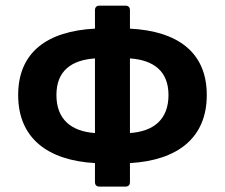

<svg xmlns="http://www.w3.org/2000/svg" viewBox="-20 -655 804 686"><path d="M718.8 -315.4C718.8 -468.8 614.3 -543.9 444.3 -552.7V-619.1C444.3 -628.9 438.5 -634.8 428.7 -634.8H335C325.2 -634.8 319.3 -628.9 319.3 -619.1V-552.7C149.4 -543.9 44.9 -468.8 44.9 -315.4C44.9 -162.1 149.4 -82 319.3 -72.3V-3.9C319.3 5.9 325.2 11.7 335 11.7H428.7C438.5 11.7 444.3 5.9 444.3 -3.9V-72.3C614.3 -82 718.8 -162.1 718.8 -315.4ZM181.6 -315.4C181.6 -401.4 234.4 -440.4 319.3 -446.3V-179.7C234.4 -185.5 181.6 -228.5 181.6 -315.4ZM444.3 -179.7V-446.3C529.3 -440.4 582 -400.4 582 -315.4C582 -228.5 529.3 -185.5 444.3 -179.7Z"/></svg>

Font: Ed Sans Neue
Style: Bold
Weight: 700
Designer: Stephen Hutchings
Version: Version 1.004;PS 001.004;hotconv 1.0.88;makeotf.lib2.5.64775